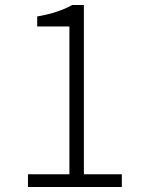

<svg xmlns="http://www.w3.org/2000/svg" viewBox="-20 -749 575 769"><path d="M92 0V-51H258V-643H129V-683Q174 -691 208.5 -702.5Q243 -714 269 -729H316V-51H468V0Z"/></svg>

Font: Noto Sans HK Thin Light
Style: Regular
Weight: 300
Version: Version 2.004-H2;hotconv 1.0.118;makeotfexe 2.5.65603